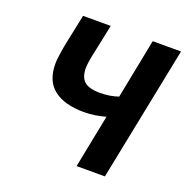

<svg xmlns="http://www.w3.org/2000/svg" viewBox="-119 -762 848 873"><g transform="rotate(20 305.5 -326.0)"><path d="M343 0 394 -257Q368 -250 342.5 -246Q317 -242 290 -242Q195 -242 144 -282Q93 -322 93 -404Q93 -424 96.5 -445.5Q100 -467 104 -493L137 -652H271L236 -485Q234 -475 232 -459.5Q230 -444 230 -433Q230 -389 253 -369Q276 -349 329 -349Q353 -349 374.5 -352.5Q396 -356 417 -363L474 -652H611L480 0Z"/></g></svg>

Font: Source Sans 3
Style: Bold Italic
Weight: 700
Italic angle: -11°
Designer: Paul D. Hunt
Foundry: Adobe
Version: Version 3.052;hotconv 1.1.0;makeotfexe 2.6.0